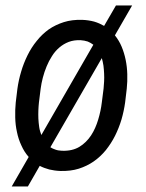

<svg xmlns="http://www.w3.org/2000/svg" viewBox="-20 -610 529 696"><path d="M43 -287.6 37.1 -238.8C35.2 -220.7 34.7 -202.1 35.2 -184.1C35.6 -166 37.6 -148.4 41.5 -131.3C44.9 -114.3 50.3 -97.7 57.6 -82.5C64.5 -66.9 73.2 -53.2 84 -41L22.5 65.9H81.1L124 -8.8C134.3 -3.4 146 1 158.7 4.4C170.9 7.3 184.6 9.3 199.7 9.8C223.6 10.3 245.6 7.8 265.6 1.5C285.6 -4.9 303.7 -13.7 319.8 -24.9C335.9 -36.1 350.6 -49.8 363.8 -65.9C376.5 -82 387.7 -99.1 397 -117.7C406.2 -136.2 414.1 -155.8 420.4 -176.8C426.3 -197.3 430.7 -217.8 433.6 -238.8L439.5 -288.6C441.4 -306.2 441.9 -323.7 441.4 -341.3C440.9 -358.9 439 -376 435.5 -393.1C432.1 -409.7 427.2 -425.8 420.9 -440.9C414.6 -456.1 406.2 -469.7 396.5 -481.9L459 -590.3H400.4L357.4 -516.1C346.2 -522.5 334.5 -527.8 321.3 -531.7C308.1 -535.2 293 -537.6 276.9 -538.1C252.9 -538.6 231.4 -536.1 211.4 -529.8C191.4 -523.4 172.9 -514.6 156.7 -503.4C140.6 -491.7 126 -478 113.3 -461.9C100.1 -445.8 88.9 -428.2 79.6 -409.2C70.3 -390.1 62.5 -370.6 56.6 -350.1C50.3 -329.1 45.9 -308.6 43 -287.6ZM121.1 -238.3 127.4 -288.6C128.9 -301.3 131.8 -314.5 135.3 -328.6C138.7 -342.3 143.6 -356 148.9 -369.1C154.3 -382.3 160.6 -394.5 168.5 -406.7C175.8 -418.5 184.6 -428.7 194.8 -437.5C205.1 -446.3 216.3 -453.1 229 -458C241.7 -462.9 255.9 -464.8 271.5 -464.4C281.2 -463.9 290 -461.9 297.9 -459.5C305.2 -456.5 312 -452.6 318.4 -447.8L129.9 -120.6C126.5 -129.9 123.5 -139.2 122.1 -149.4C120.6 -159.7 119.6 -169.9 119.1 -180.2C118.7 -190.4 118.7 -200.2 119.1 -210.4C119.6 -220.2 120.1 -229.5 121.1 -238.3ZM355.5 -289.1 349.1 -238.8C346.7 -218.3 342.3 -197.3 335.9 -176.3C329.6 -155.3 321.3 -136.2 310.1 -119.1C298.8 -102.1 284.7 -87.9 267.6 -77.6C250.5 -67.4 229.5 -62.5 204.6 -63.5C196.3 -64 188.5 -64.9 181.6 -67.4C174.3 -69.8 168 -72.8 162.6 -76.2L349.1 -399.4C351.6 -390.6 353.5 -381.3 355 -372.1C356.4 -362.3 356.9 -352.5 357.4 -343.3C357.9 -333.5 357.9 -324.2 357.4 -314.9C356.9 -305.7 356.4 -297.4 355.5 -289.1Z"/></svg>

Font: Roboto Condensed
Style: Italic
Weight: 400
Designer: Google
Version: Version 1.000;PS 001.000;hotconv 1.0.88;makeotf.lib2.5.64775